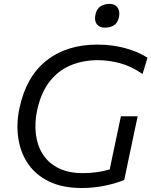

<svg xmlns="http://www.w3.org/2000/svg" viewBox="-20 -955 778 986"><path d="M400 10.5Q301 10.5 232 -23Q163 -56.5 123.8 -114.5Q84.5 -172.5 73.8 -246.2Q63 -320 80 -400Q114 -560.5 217.8 -643.2Q321.5 -726 480 -726Q556 -726 623.5 -707.5Q691 -689 737.5 -658.5L712 -575Q653.5 -615.5 595.2 -630.8Q537 -646 482.5 -646Q405.5 -646 342 -619.2Q278.5 -592.5 234.2 -535.5Q190 -478.5 170.5 -387.5Q157.5 -326 164 -268.2Q170.5 -210.5 198.5 -165Q226.5 -119.5 278 -92.8Q329.5 -66 406 -66Q441.5 -66 475.8 -70.5Q510 -75 543.5 -85Q550 -117.5 556 -145.5Q562 -173.5 568 -202Q578 -249.5 585.5 -285.2Q593 -321 601 -358H687Q679 -321 671.5 -285.2Q664 -249.5 654 -202Q645.5 -162.5 637.2 -122.5Q629 -82.5 618 -31Q579.5 -14.5 521 -2Q462.5 10.5 400 10.5ZM518 -813Q491 -813 477.2 -830.8Q463.5 -848.5 470 -879.5Q476 -909.5 496 -922.2Q516 -935 543 -935Q570.5 -935 583.8 -916Q597 -897 591 -868Q584.5 -837 565.2 -825Q546 -813 518 -813Z"/></svg>

Font: Commissioner
Style: Italic
Weight: 400
Italic angle: -12°
Designer: Kostas Bartsokas
Foundry: Kostas Bartsokas
Version: Version 1.000; ttfautohint (v1.8.3)